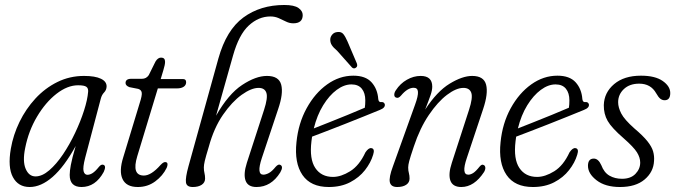

<svg xmlns="http://www.w3.org/2000/svg" viewBox="-20 -742 2708 770"><path d="M321.5 -109Q311.5 -70 315.2 -55.5Q319 -41 330.5 -41Q340.5 -41 351.2 -47.8Q362 -54.5 376.5 -72.5Q386 -84.5 395 -81Q407 -76.5 396 -52.5Q363 8 307 8Q259.5 8 259.5 -40.5Q259.5 -55.5 264 -80.2Q268.5 -105 283.5 -156.5Q237.5 -73 191 -32.5Q144.5 8 99 8Q53 8 31.8 -31.5Q10.5 -71 23.5 -146Q33 -201 58.2 -253Q83.5 -305 122 -346.8Q160.5 -388.5 210 -413Q259.5 -437.5 317 -437.5Q361.5 -437.5 384.8 -426.2Q408 -415 407.5 -395Q407 -381 397.5 -371.2Q388 -361.5 384 -345.5ZM81 -148.5Q70 -95 83 -64.8Q96 -34.5 122.5 -34.5Q149 -34.5 177.5 -59Q206 -83.5 232.8 -123.2Q259.5 -163 281.2 -209Q303 -255 317 -298.8Q331 -342.5 333.5 -374.5Q334.5 -388 326.2 -394Q318 -400 293 -400Q250.5 -400 206.5 -365.8Q162.5 -331.5 128.5 -274.2Q94.5 -217 81 -148.5Z M534.5 -385.5 499 -392.5Q483.5 -398.5 483.5 -409Q483.5 -426 506.5 -426H549.5Q566.5 -426 576.5 -440.5L603.5 -495Q613 -511 626 -511Q642 -511 642 -494Q642 -482.5 635 -460L624.5 -425H713.5Q726.5 -425 726.5 -412.5Q726.5 -400.5 716.5 -394Q706.5 -387.5 690.5 -387.5H613L530.5 -115.5Q507 -38 557 -38Q586.5 -38 624 -80.5Q637.5 -95 646 -91.5Q651.5 -90 651.8 -83.5Q652 -77 648.5 -69Q633 -37 602.5 -14.5Q572 8 532.5 8Q486.5 8 471.5 -23.8Q456.5 -55.5 474.5 -112L540.5 -329.5Q550 -358.5 548.5 -370Q547 -381.5 534.5 -385.5Z M817.5 -154Q805 -113 801.2 -96.5Q797.5 -80 797.5 -70.5Q797.5 -57.5 800 -47.8Q802.5 -38 802.5 -26Q802.5 -10 789 -1Q775.5 8 753 8Q728.5 8 725.8 -10.2Q723 -28.5 736 -75.5L856 -508Q888 -622 956.2 -672Q1024.5 -722 1120 -722Q1160 -722 1177 -710Q1194 -698 1194 -681.5Q1194 -648.5 1156 -648.5Q1141 -648.5 1127 -655.5Q1113 -662.5 1097.8 -669.2Q1082.5 -676 1064.5 -676Q1017 -676 977.5 -639.5Q938 -603 914.5 -519L846.5 -278Q896 -365 951 -401.2Q1006 -437.5 1050.5 -437.5Q1098.5 -437.5 1107.8 -402.2Q1117 -367 1095.5 -304.5L1030 -108Q1008 -41.5 1036 -41.5Q1046 -41.5 1058.2 -48Q1070.5 -54.5 1085.5 -73Q1096.5 -85 1103.5 -81Q1118 -75 1104 -50.5Q1067.5 8 1008.5 8Q974 8 964.8 -17.8Q955.5 -43.5 970 -89L1039 -301.5Q1055 -350.5 1048.2 -370Q1041.5 -389.5 1017 -389.5Q988 -389.5 949.2 -361.8Q910.5 -334 874.2 -281.5Q838 -229 817.5 -154Z M1476.5 -121.5Q1467 -89.5 1443.8 -59.8Q1420.5 -30 1384 -11Q1347.5 8 1298.5 8Q1226 8 1193 -40.2Q1160 -88.5 1169 -172Q1176.5 -247.5 1209.8 -308Q1243 -368.5 1292 -403.5Q1341 -438.5 1397 -438.5Q1446 -438.5 1470 -412Q1494 -385.5 1497 -344.5Q1498.5 -332.5 1507 -332.5Q1519.5 -334.5 1523 -324.5Q1526.5 -310 1503 -301Q1475 -289.5 1437.8 -274.5Q1400.5 -259.5 1361.8 -244.2Q1323 -229 1288.8 -215.8Q1254.5 -202.5 1231.5 -194Q1230 -184.5 1229 -175Q1220.5 -104 1244.5 -68.2Q1268.5 -32.5 1315.5 -32.5Q1347.5 -32.5 1384.2 -55.2Q1421 -78 1445.5 -131Q1458 -149.5 1469 -148Q1484.5 -146 1476.5 -121.5ZM1389.5 -403.5Q1360 -403.5 1330.2 -381.5Q1300.5 -359.5 1276 -319.8Q1251.5 -280 1238.5 -227Q1264.5 -237 1300.5 -251.5Q1336.5 -266 1374.2 -281.2Q1412 -296.5 1443 -310Q1445 -322 1445 -339.5Q1445 -369 1431 -386.2Q1417 -403.5 1389.5 -403.5ZM1373.5 -576 1411 -488Q1412.5 -484 1412.5 -479.2Q1412.5 -474.5 1408 -471Q1400 -464.5 1392 -471L1332 -538.5Q1317.5 -550.5 1310.8 -560.8Q1304 -571 1304.5 -584.5Q1305 -595 1312.8 -603.8Q1320.5 -612.5 1333 -613.5Q1348.5 -615.5 1356.8 -605.5Q1365 -595.5 1373.5 -576Z M1569 -350.5Q1561.5 -352.5 1561.2 -361.5Q1561 -370.5 1567.5 -380Q1585 -407 1611.8 -422.2Q1638.5 -437.5 1667 -437.5Q1713.5 -437.5 1713.5 -394.5Q1713.5 -380.5 1707 -361.2Q1700.5 -342 1685 -302.5Q1732.5 -375.5 1783.5 -406.5Q1834.5 -437.5 1873.5 -437.5Q1920.5 -437.5 1929.5 -402.2Q1938.5 -367 1917.5 -304.5L1852 -108Q1829.5 -41.5 1858 -41.5Q1867 -41.5 1877.5 -48Q1888 -54.5 1903.5 -74Q1912.5 -84.5 1919 -80.5Q1925 -78.5 1926.2 -71Q1927.5 -63.5 1921.5 -52.5Q1882 8 1830 8Q1795.5 8 1786.2 -17.8Q1777 -43.5 1792 -89L1861 -301.5Q1877 -350.5 1870 -370Q1863 -389.5 1838.5 -389.5Q1809.5 -389.5 1772.5 -361.5Q1735.5 -333.5 1699.8 -280.8Q1664 -228 1639.5 -154Q1625.5 -112.5 1621.2 -96.2Q1617 -80 1617 -70.5Q1617 -57.5 1619.8 -47.8Q1622.5 -38 1622.5 -26Q1622.5 -10 1609 -1Q1595.5 8 1573 8Q1548 8 1543.5 -11Q1539 -30 1556 -75.5L1644.5 -322Q1657.5 -357.5 1656.2 -373.8Q1655 -390 1639 -390Q1614.5 -390 1588.5 -359Q1578 -346.5 1569 -350.5Z M2295 -121.5Q2285.5 -89.5 2262.2 -59.8Q2239 -30 2202.5 -11Q2166 8 2117 8Q2044.5 8 2011.5 -40.2Q1978.5 -88.5 1987.5 -172Q1995 -247.5 2028.2 -308Q2061.5 -368.5 2110.5 -403.5Q2159.5 -438.5 2215.5 -438.5Q2264.5 -438.5 2288.5 -412Q2312.5 -385.5 2315.5 -344.5Q2317 -332.5 2325.5 -332.5Q2338 -334.5 2341.5 -324.5Q2345 -310 2321.5 -301Q2293.5 -289.5 2256.2 -274.5Q2219 -259.5 2180.2 -244.2Q2141.5 -229 2107.2 -215.8Q2073 -202.5 2050 -194Q2048.5 -184.5 2047.5 -175Q2039 -104 2063 -68.2Q2087 -32.5 2134 -32.5Q2166 -32.5 2202.8 -55.2Q2239.5 -78 2264 -131Q2276.5 -149.5 2287.5 -148Q2303 -146 2295 -121.5ZM2208 -403.5Q2178.5 -403.5 2148.8 -381.5Q2119 -359.5 2094.5 -319.8Q2070 -280 2057 -227Q2083 -237 2119 -251.5Q2155 -266 2192.8 -281.2Q2230.5 -296.5 2261.5 -310Q2263.5 -322 2263.5 -339.5Q2263.5 -369 2249.5 -386.2Q2235.5 -403.5 2208 -403.5Z M2474.5 -25Q2509.5 -25 2528.5 -44.8Q2547.5 -64.5 2547.5 -90Q2547.5 -110 2534.5 -131Q2521.5 -152 2481 -187.5Q2433 -229 2417 -257Q2401 -285 2401.5 -320.5Q2403 -371 2443 -404.8Q2483 -438.5 2550.5 -438.5Q2607.5 -438.5 2637.8 -417.2Q2668 -396 2668 -369Q2668 -340 2645.5 -340Q2636 -340 2628.2 -346Q2620.5 -352 2611.5 -368Q2590 -406.5 2543.5 -406.5Q2505 -406.5 2482 -384.8Q2459 -363 2459 -332Q2459 -311 2471.5 -286.8Q2484 -262.5 2524 -227Q2559 -197.5 2576.5 -175.5Q2594 -153.5 2599.2 -135Q2604.5 -116.5 2603 -97Q2601 -52.5 2565.2 -22.2Q2529.5 8 2466.5 8Q2407.5 8 2372.8 -18.8Q2338 -45.5 2338 -77Q2338 -106 2361.5 -106Q2379.5 -106 2391.5 -79.5Q2402.5 -50 2424.2 -37.5Q2446 -25 2474.5 -25Z"/></svg>

Font: Fraunces 144pt S100 Light
Style: Italic
Weight: 300
Italic angle: -16°
Version: Version 1.000; ttfautohint (v1.8.3)